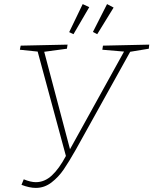

<svg xmlns="http://www.w3.org/2000/svg" viewBox="-20 -911 749 938"><path d="M709 -693 707 -673 616 -658 351 -181Q317 -121 291.5 -83.5Q266 -46 231.5 -19.5Q197 7 155 7Q124 7 85 -8L96 -35Q130 -21 155 -21Q198 -21 233.5 -54Q269 -87 302 -149L164 -659L77 -668L81 -688L310 -693L307 -673L196 -658L322 -182L586 -659L480 -668L483 -688ZM416 -876 339 -744 318 -754 384 -891ZM535 -874 455 -744 434 -755 503 -891Z"/></svg>

Font: Bitter Pro ExtraLight
Style: Italic
Weight: 275
Italic angle: -9°
Designer: Sol Matas, and Bitter project Authors
Foundry: Sol Matas
Version: Version 1.010